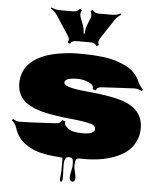

<svg xmlns="http://www.w3.org/2000/svg" viewBox="-70 -1043 1060 1262"><g transform="rotate(5 460.5 -411.5)"><path d="M401.4 -769Q370.6 -769 359.9 -748L344.7 -755.9Q351.6 -770 350.1 -779.3Q348.6 -788.6 339.8 -802.2L256.3 -929.2Q240.2 -953.6 214.8 -967.3L219.2 -975.6Q243.7 -961.9 274.4 -961.9H361.8Q391.6 -961.9 405.8 -982.9L418.9 -973.6Q405.3 -952.6 415.5 -925.3L433.1 -879.4Q443.8 -851.1 443.8 -822.8H451.2Q451.2 -852.5 461.4 -879.4L479.5 -925.3Q489.7 -952.6 476.1 -973.6L489.3 -982.9Q503.4 -961.9 533.2 -961.9H620.6Q650.9 -961.9 675.3 -975.6L680.2 -967.3Q654.8 -953.6 638.7 -929.2L555.2 -802.2Q546.4 -788.6 544.9 -779.3Q543.5 -770 550.3 -755.9L535.2 -748Q524.4 -769 493.7 -769ZM372.1 142.6 377 93.3V2Q245.6 -4.9 180.7 -33.9Q115.7 -63 85 -106.9Q66.4 -132.8 56.4 -164.8Q46.4 -196.8 23.4 -212.9L30.8 -223.1Q52.7 -208.5 78.4 -208.5Q104 -208.5 144 -210.4Q184.1 -212.4 234.4 -215.1Q284.7 -217.8 306.2 -218.8Q327.6 -219.7 337.9 -224.9Q348.1 -230 352.5 -243.7L374.5 -236.3Q373 -232.4 373 -226.1Q373 -210 399.9 -189.5Q426.8 -168.9 497.1 -168.9Q544.4 -168.9 564.5 -185.1Q573.2 -192.4 573.2 -202.6Q573.2 -226.6 546.9 -234.4Q520.5 -242.2 483.2 -247.8Q445.8 -253.4 408.4 -256.8Q371.1 -260.3 327.6 -266.6Q284.2 -272.9 245.6 -280.5Q207 -288.1 170.7 -302.7Q134.3 -317.4 108.4 -337.2Q82.5 -356.9 66.7 -387.9Q50.8 -418.9 50.8 -458.5Q50.8 -498 63.2 -530.8Q75.7 -563.5 97.2 -586.9Q118.7 -610.4 149.2 -628.4Q179.7 -646.5 213.1 -657.7Q246.6 -668.9 286.1 -675.8Q355 -688.5 416 -688.5Q477.1 -688.5 509 -686.8Q541 -685.1 584.2 -680.4Q627.4 -675.8 662.4 -665.3Q697.3 -654.8 731.4 -638.7Q802.7 -605.5 831.5 -535.6Q843.3 -510.7 863.8 -489.3L857.4 -478Q836.9 -492.2 810.1 -492.2H803.7Q764.6 -490.7 692.1 -486.6Q619.6 -482.4 598.9 -481.4Q578.1 -480.5 569.1 -475.6Q560.1 -470.7 556.2 -457L534.7 -462.9Q536.1 -467.3 536.1 -472.2Q536.1 -492.7 502.9 -507.6Q469.7 -522.5 427.7 -522.5Q345.7 -522.5 345.7 -490.2Q345.7 -461.4 468.8 -448.2Q497.6 -444.8 534.2 -441.4Q661.6 -428.2 729.5 -406.7Q872.1 -361.8 872.1 -235.4Q872.1 -183.6 850.6 -142.3Q829.1 -101.1 794.7 -75.2Q760.3 -49.3 713.4 -32.2Q628.9 -1.5 520.5 -1.5Q491.2 -1.5 485.8 -2Q459.5 -2 459.5 38.6V50.3Q459.5 63.5 466.1 89.1Q472.7 114.7 472.7 127.4Q472.7 153.3 454.6 153.3Q445.3 153.3 440.2 145.5Q435.1 137.7 435.1 126Q435.1 114.3 441.2 86.2Q447.3 58.1 447.3 45.4Q447.3 32.7 447 27.6Q446.8 22.5 445.6 14.9Q444.3 7.3 441.4 3.9Q434.6 -4.9 418 -4.9Q387.7 -4.9 387.7 47.9L390.6 127.9Q390.6 160.2 381.3 160.2Q372.1 160.2 372.1 142.6Z"/></g></svg>

Font: Nosifer
Style: Regular
Weight: 400
Version: Version 001.002